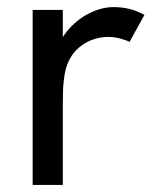

<svg xmlns="http://www.w3.org/2000/svg" viewBox="-20 -521 447 541"><path d="M72 0V-493H157V-361L135 -356Q142 -400 168.5 -432.5Q195 -465 230.5 -483Q266 -501 300 -501Q323 -501 344 -496Q365 -491 387 -479L345 -403Q333 -409 316.5 -413Q300 -417 285 -417Q261 -417 237.5 -408Q214 -399 195 -380Q176 -361 166 -329Q162 -315 159.5 -292.5Q157 -270 157 -231V0Z"/></svg>

Font: Hanken Grotesk
Style: Regular
Weight: 400
Designer: Alfredo Marco Pradil
Foundry: Hanken Design Co.
Version: Version 3.013